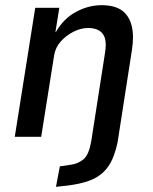

<svg xmlns="http://www.w3.org/2000/svg" viewBox="-20 -528 590 741"><path d="M196 193 211 114 252 108Q282 104 302.5 86.5Q323 69 332 18L385 -322Q391 -358 385.5 -378.5Q380 -399 363.5 -409.5Q347 -420 320 -420Q292 -420 263.5 -405.5Q235 -391 214.5 -368Q194 -345 189 -315L139 0H37L116 -498H209L194 -405H196Q226 -457 274 -482.5Q322 -508 372 -508Q422 -508 450 -488Q478 -468 488 -429Q498 -390 489 -334L434 20Q426 58 413.5 86.5Q401 115 379.5 136Q358 157 324 169.5Q290 182 242 188Z"/></svg>

Font: Nunito Sans 7pt Condensed SemiBold
Style: Italic
Weight: 600
Width: 3
Italic angle: -9°
Designer: Vernon Adams
Foundry: Vernon Adams
Version: Version 3.101;gftools[0.9.27]